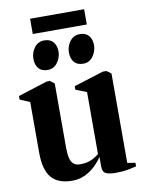

<svg xmlns="http://www.w3.org/2000/svg" viewBox="-93 -911 738 985"><g transform="rotate(-10 275.5 -418.0)"><path d="M428 9Q398 9 379.5 1.2Q361 -6.5 361 -35V-86Q344.5 -61 320.8 -39Q297 -17 267.5 -3.5Q238 10 204 10Q129 10 94.5 -31.2Q60 -72.5 60 -161.5V-425L8.5 -447V-465.5L161.5 -514H178.5L200.5 -497V-163Q200.5 -130.5 205.5 -109Q210.5 -87.5 223 -76.8Q235.5 -66 258 -66Q281.5 -66 299.5 -71.2Q317.5 -76.5 331.2 -84.8Q345 -93 356 -102V-425L299 -447V-465.5L453.5 -514H472.5L496 -497V-31L537.5 -24.5V-5.5Q520 -1.5 492.5 3.8Q465 9 428 9ZM177 -571.5Q146 -571.5 130.2 -590.2Q114.5 -609 114.5 -640Q114.5 -673.5 134 -698.8Q153.5 -724 184.5 -724H185.5Q216 -724 232 -705.2Q248 -686.5 248 -655.5Q248 -624.5 228.8 -598Q209.5 -571.5 177.5 -571.5ZM362 -571.5Q331.5 -571.5 315.5 -590.2Q299.5 -609 299.5 -640Q299.5 -673.5 319 -698.8Q338.5 -724 370 -724H370.5Q401.5 -724 417.2 -705.2Q433 -686.5 433 -655.5Q433 -624.5 414 -598Q395 -571.5 363 -571.5ZM415 -846V-766.5H133.5V-846Z"/></g></svg>

Font: Merriweather 144pt
Style: Bold
Weight: 700
Version: Version 2.100